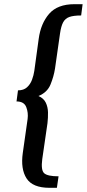

<svg xmlns="http://www.w3.org/2000/svg" viewBox="-20 -757 415 918"><path d="M217 141Q136 141 107 96Q78 51 89 -26L112 -188Q116 -218 105.5 -245Q95 -272 59 -272L66 -325Q93 -325 109 -339.5Q125 -354 133 -375.5Q141 -397 144 -418L165 -571Q175 -645 215 -691Q255 -737 336 -737H375L368 -683Q332 -683 312 -676Q292 -669 282 -650.5Q272 -632 267 -597L243 -429Q237 -391 221.5 -353Q206 -315 164 -298Q189 -287 199 -266Q209 -245 209.5 -219.5Q210 -194 207 -168L182 4Q175 57 191.5 71.5Q208 86 260 86L252 141Z"/></svg>

Font: Rosario SemiBold
Style: Italic
Weight: 600
Italic angle: -8.05°
Designer: Hector Gatti
Foundry: Omnibus Type
Version: Version 1.101; ttfautohint (v1.8.1.43-b0c9)